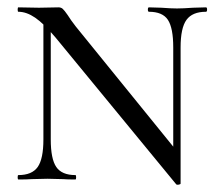

<svg xmlns="http://www.w3.org/2000/svg" viewBox="-20 -488 610 522"><path d="M98 -446 118 -443V-109Q118 -56 133 -34Q148 -12 185 -12Q187 -12 187 -6Q187 0 185 0Q163 0 151 -1L109 -2L66 -1Q53 0 30 0Q28 0 28 -6Q28 -12 30 -12Q67 -12 82.5 -34Q98 -56 98 -109ZM459 13 131 -386Q99 -424 75.5 -440Q52 -456 30 -456Q28 -456 28 -462Q28 -468 30 -468L86 -467L139 -468Q146 -468 150.5 -464Q155 -460 164 -447Q172 -434 186 -416L461 -77L471 11Q471 13 466 14Q461 15 459 13ZM471 11 451 -20V-359Q451 -412 436.5 -434Q422 -456 385 -456Q382 -456 382 -462Q382 -468 385 -468L419 -467Q445 -465 461 -465Q477 -465 505 -467L540 -468Q543 -468 543 -462Q543 -456 540 -456Q503 -456 487 -434Q471 -412 471 -359Z"/></svg>

Font: Cormorant SC
Style: Regular
Weight: 400
Designer: Christian Thalmann (Catharsis Fonts)
Foundry: Catharsis Fonts
Version: Version 4.000